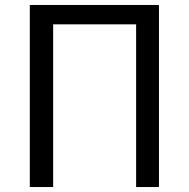

<svg xmlns="http://www.w3.org/2000/svg" viewBox="-20 -753 760 773"><path d="M100 -733V0H194V-655H528V0H620V-733Z"/></svg>

Font: Kinto Sans
Style: Regular
Weight: 400
Designer: Authors: Ryoko NISHIZUKA  (kana & ideographs); Paul D. Hunt (Latin, Greek & Cyrillic); Wenlong ZHANG  (bopomofo); Sandol
Foundry: Adobe Systems Incorporated, ookami Inc.
Version: Version 0.001